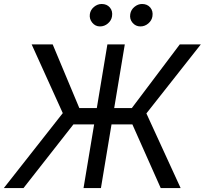

<svg xmlns="http://www.w3.org/2000/svg" viewBox="-38 -952 1037 972"><path d="M593.8 -727.3 540.1 -404.8H629.3L872.2 -727.3H978.7L703.1 -377.8L876.4 0H775.6L632.1 -322.4H526.6L473 0H384.9L438.6 -322.4H333.8L81 0H-18.5L279.8 -379.3L122.2 -727.3H228.7L363.6 -404.8H452.1L505.7 -727.3ZM672.6 -818.2Q648.8 -818.2 633 -836.8Q617.2 -855.5 621.4 -880.7Q625 -902.7 642.8 -917.3Q660.5 -931.8 681.1 -931.8Q707.7 -931.8 722.8 -913.9Q737.9 -896 733.7 -869.3Q730.5 -848.4 712.9 -833.3Q695.3 -818.2 672.6 -818.2ZM468 -818.2Q444.6 -818.2 429 -837.2Q413.4 -856.2 416.9 -880.7Q420.1 -902.3 437.9 -917.1Q455.6 -931.8 476.6 -931.8Q503.2 -931.8 518.3 -913.9Q533.4 -896 529.1 -869.3Q525.9 -848.4 508.3 -833.3Q490.8 -818.2 468 -818.2Z"/></svg>

Font: Karasuma Gothic
Style: Italic
Weight: 400
Italic angle: -9.39999°
Designer: Rasmus Andersson / Ryoko Nishizuka
Foundry: Genbu
Version: Version 1.00